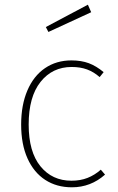

<svg xmlns="http://www.w3.org/2000/svg" viewBox="-20 -787 502 817"><path d="M284 -530Q326 -530 358 -518Q390 -506 421 -480L404 -459Q379 -481 350.5 -491.5Q322 -502 285 -502Q203 -502 152.5 -438.5Q102 -375 102 -257Q102 -141 152 -79.5Q202 -18 284 -18Q322 -18 352.5 -30Q383 -42 409 -65L427 -44Q366 10 286 10Q221 10 172.5 -21.5Q124 -53 97 -113Q70 -173 70 -257Q70 -340 96.5 -402Q123 -464 171.5 -497Q220 -530 284 -530ZM354 -767 368 -735 186 -651 175 -672Z"/></svg>

Font: Firava
Style: Regular
Weight: 400
Designer: Carrois Corporate & Edenspiekermann AG
Foundry: Greg Finn Gibson
Version: Version 5.000